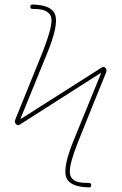

<svg xmlns="http://www.w3.org/2000/svg" viewBox="-20 -770 540 850"><path d="M68.4 -218.8Q58.6 -211.9 50.8 -220.7Q42 -229.5 47.9 -241.2L170.9 -544.9Q189.5 -593.8 198.7 -626.5Q208 -659.2 208 -679.7Q208 -700.2 196.8 -710.9Q185.5 -721.7 169.4 -726.1Q153.3 -730.5 124 -730.5Q114.3 -730.5 114.3 -740.2Q114.3 -750 124 -750Q211.9 -748 225.1 -702.1Q238.3 -656.2 190.4 -538.1L71.3 -246.1V-244.1H73.2L429.7 -470.7Q439.5 -477.5 447.3 -468.8Q454.1 -459 450.2 -450.2Q438.5 -421.9 385.7 -291.5Q333 -161.1 329.1 -150.4Q328.1 -148.4 326.7 -145Q325.2 -141.6 325.2 -140.6Q306.6 -93.8 297.9 -62Q289.1 -30.3 289.1 -10.3Q289.1 9.8 299.8 21Q310.5 32.2 327.6 36.1Q344.7 40 374 40Q383.8 40 383.8 49.8Q383.8 59.6 374 59.6Q285.2 57.6 272 11.7Q258.8 -34.2 307.6 -152.3L426.8 -444.3V-446.3H424.8Z"/></svg>

Font: Rounded Mgen+ 1m thin
Style: Regular
Weight: 100
Designer: [Source Han Sans]
Ryoko NISHIZUKA  (kana & ideographs); Paul D. Hunt (Latin, Greek & Cyrillic); Wenlong ZHANG  (bopomofo
Version: Version 1.059.20150602